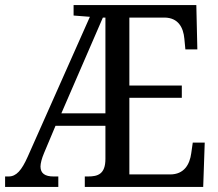

<svg xmlns="http://www.w3.org/2000/svg" viewBox="-21 -734 858 754"><path d="M-1 0H208V-41H189C156 -41 138 -53 138 -80C138 -92 143 -112 152 -133L197 -240H393V-110C393 -50 363 -41 325 -41H312V0H777L783 -174H736L730 -132C724 -88 702 -49 647 -49H487V-350H693V-398H487V-665H626C679 -664 699 -626 703 -582L707 -540H754L750 -714H268V-673L332 -668L88 -119C64 -65 43 -41 13 -41H-1ZM220 -289 383 -665H393V-289Z"/></svg>

Font: Noto Serif Myanmar Condensed
Style: Regular
Weight: 400
Width: 3
Designer: Ben Mitchell and the Monotype Design Team
Foundry: Monotype Imaging Inc.
Version: Version 2.106